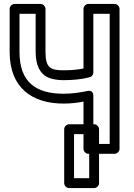

<svg xmlns="http://www.w3.org/2000/svg" viewBox="-20 -756 679 975"><path d="M303 -349C349 -349 396 -353 436 -364C447 -367 454 -377 454 -388V-686H537V-25H454V-270C454 -277 452 -300 424 -294C387 -286 345 -280 303 -280C162 -280 79 -339 79 -492V-686H161V-492C161 -424 184 -369 247 -355C264 -351 282 -349 303 -349ZM211 -492V-711C211 -722 201 -736 186 -736H54C43 -736 29 -726 29 -711V-492C29 -310 143 -230 303 -230C339 -230 372 -234 404 -240V0C404 11 414 25 429 25H562C573 25 587 15 587 0V-711C587 -722 577 -736 562 -736H429C418 -736 404 -726 404 -711V-408C374 -402 338 -399 303 -399C237 -399 211 -411 211 -492ZM433 149H356V-75H433ZM458 199C469 199 483 189 483 174V-100C483 -111 473 -125 458 -125H331C320 -125 306 -115 306 -100V174C306 185 316 199 331 199Z"/></svg>

Font: Asimov
Style: NarOu
Weight: 500
Designer: Google
Version: Version 2.000980; 2014